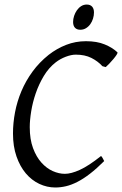

<svg xmlns="http://www.w3.org/2000/svg" viewBox="-20 -811 537 844"><path d="M496.1 -581.1Q498 -578.6 492.7 -570.3Q487.3 -562 478.8 -551.8Q470.2 -541.5 460.7 -531.5Q451.2 -521.5 444.8 -516.1L430.2 -520Q410.2 -542 381.6 -556.4Q353 -570.8 313 -570.8Q293.5 -570.8 269 -561.5Q244.6 -552.2 225.1 -537.1Q194.3 -513.2 172.6 -477.1Q150.9 -440.9 137.2 -401.1Q123.5 -361.3 117.2 -322Q110.8 -282.7 110.8 -252Q110.8 -198.7 125.2 -159.9Q139.6 -121.1 162.4 -95.9Q185.1 -70.8 212.2 -58.8Q239.3 -46.9 265.1 -46.9Q292.5 -46.9 330.8 -64.2Q369.1 -81.5 423.8 -125Q426.3 -124 428.2 -120.8Q430.2 -117.7 432.1 -114.3Q434.1 -110.8 435.5 -107.7Q437 -104.5 438 -103Q404.8 -69.8 375.7 -47.4Q346.7 -24.9 320.3 -11.5Q293.9 2 270 7.6Q246.1 13.2 223.1 13.2Q186.5 13.2 152.8 -2.7Q119.1 -18.6 93.5 -48.8Q67.9 -79.1 52.5 -123.3Q37.1 -167.5 37.1 -224.1Q37.1 -270 46.1 -317.6Q55.2 -365.2 74.2 -410.4Q93.3 -455.6 123 -496.3Q152.8 -537.1 193.8 -569.8Q229.5 -597.7 270.8 -613.8Q312 -629.9 357.9 -629.9Q406.2 -629.9 440.4 -615.7Q474.6 -601.6 496.1 -581.1ZM393.1 -756.3Q393.1 -742.7 388.9 -729.2Q384.8 -715.8 377 -704.8Q369.1 -693.8 357.9 -687Q346.7 -680.2 333 -680.2Q317.9 -680.2 309.6 -689Q301.3 -697.8 301.3 -714.4Q301.3 -727.5 305.7 -741Q310.1 -754.4 317.9 -765.6Q325.7 -776.9 336.7 -783.9Q347.7 -791 361.3 -791Q376.5 -791 384.8 -782Q393.1 -772.9 393.1 -756.3Z"/></svg>

Font: Gentium Basic
Style: Italic
Weight: 400
Italic angle: -8°
Designer: J. Victor Gaultney and Annie Olsen
Foundry: SIL International
Version: Version 1.102; 2013; Maintenance release